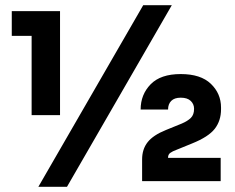

<svg xmlns="http://www.w3.org/2000/svg" viewBox="-20 -700 910 742"><path d="M102.2 -255V-583.5L131.2 -561.5H25.5V-657H212V-255ZM128.2 22 533.5 -680H644L238.8 22ZM529.2 0V-83.8Q529.2 -123.5 550.6 -150.6Q572 -177.8 621.8 -197.8L682.5 -222.5Q704.8 -232 717.4 -244.2Q730 -256.5 730 -279.5Q730 -297.8 717 -310.1Q704 -322.5 678.5 -322.5Q654 -322.5 641.8 -310.1Q629.5 -297.8 629.5 -276.8H523.5Q523.5 -334.5 562 -374.1Q600.5 -413.8 678.5 -413.8Q755.8 -413.8 795 -376Q834.2 -338.2 834.2 -284.5V-277.8Q834.2 -233.5 809.9 -202.2Q785.5 -171 722.8 -145.8L662 -121Q646.8 -115.5 638.1 -109.2Q629.5 -103 629.5 -91.2V-69.8L604.2 -89.8H832.8V0Z"/></svg>

Font: SVN-Sora Variable
Style: Regular
Weight: 400
Designer: Jonathan Barnbrook, Julián Moncada
Foundry: Barnbrook Fonts
Version: Version 2.000 - Viet hoa boi STYLEno.1 Fonts